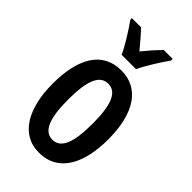

<svg xmlns="http://www.w3.org/2000/svg" viewBox="-236 -841 926 926"><g transform="rotate(45 227.0 -378.0)"><path d="M362 -766H301C273 -737 254 -716 223 -678C195 -712 168 -744 146 -766H84V-755C115 -712 155 -648 174 -606H272C292 -650 334 -715 362 -755ZM417 -272C417 -454 345 -552 227 -552C96 -552 37 -443 37 -272C37 -110 98 10 225 10C361 10 417 -112 417 -272ZM144 -271C144 -399 169 -462 227 -462C285 -462 310 -399 310 -272C310 -143 285 -80 227 -80C169 -80 144 -145 144 -271Z"/></g></svg>

Font: Noto Sans Display Condensed Medium
Style: Regular
Weight: 500
Width: 3
Designer: Monotype Design Team
Foundry: Monotype Imaging Inc.
Version: Version 1.900